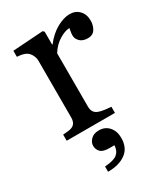

<svg xmlns="http://www.w3.org/2000/svg" viewBox="-177 -575 765 875"><g transform="rotate(-30 205.0 -138.0)"><path d="M403.8 -419.4Q403.8 -394.5 391.6 -375.2Q379.4 -356 354 -356Q326.7 -356 312.3 -370.1Q297.9 -384.3 297.9 -401.4Q297.9 -412.1 299.6 -420.9Q301.3 -429.7 302.7 -438.5Q279.8 -438.5 249 -419.9Q218.3 -401.4 196.8 -367.2V-86.9Q196.8 -69.8 203.4 -59.1Q210 -48.3 224.1 -43Q236.3 -38.1 255.6 -35.6Q274.9 -33.2 289.1 -32.2V0H35.2V-32.2Q46.4 -33.2 58.3 -34.2Q70.3 -35.2 79.1 -38.1Q92.8 -42.5 99.4 -53.5Q106 -64.5 106 -82V-379.4Q106 -394.5 98.9 -409.2Q91.8 -423.8 79.1 -432.6Q69.8 -438.5 57.1 -441.2Q44.4 -443.8 29.8 -444.8V-476.6L189.9 -487.3L196.8 -480.5V-412.6H199.2Q229.5 -452.1 266.6 -472.7Q303.7 -493.2 334.5 -493.2Q365.2 -493.2 384.5 -473.1Q403.8 -453.1 403.8 -419.4ZM257.3 112.8Q257.3 165 221.9 190.9Q186.5 216.8 127.9 216.8V189Q175.3 186 193.6 170.9Q211.9 155.8 213.4 126.5H186.5Q153.8 126.5 140.9 113.3Q127.9 100.1 127.9 80.1Q127.9 63 142.8 47.6Q157.7 32.2 185.1 32.2Q217.8 32.2 237.5 54.7Q257.3 77.1 257.3 112.8Z"/></g></svg>

Font: UniBurma_GGSerif
Style: Book
Weight: 400
Designer: Victor San Kho Lin (for Burmese only and related typography optimization with it)
Foundry: http://www.unimm.org
Version: 2.0